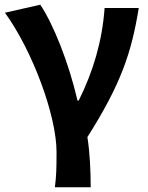

<svg xmlns="http://www.w3.org/2000/svg" viewBox="-20 -594 629 815"><path d="M76 -557 1 -540C119 -377 220 -102 220 51C220 124 219 153 213 201H289H365C365 138 362 57 351 -12C494 -238 538 -370 569 -560H424C414 -419 375 -289 314 -167H309C271 -331 206 -492 151 -574Z"/></svg>

Font: GenSekiGothic2 TW B
Style: Regular
Weight: 700
Version: Version 2.100;PS 2.1;hotconv 16.6.51;makeotf.lib2.5.65220 DE